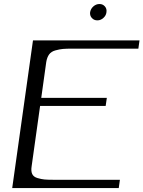

<svg xmlns="http://www.w3.org/2000/svg" viewBox="-20 -955 728 975"><path d="M688.5 -750 682.6 -708H349.6Q316.4 -708 299.8 -706.5Q283.2 -705.1 261.7 -699.2Q240.2 -693.4 229.5 -678.7Q218.8 -664.1 214.8 -639.6L189.5 -458H522.5L516.6 -417H183.6L140.6 -110.4Q136.7 -85.9 143.6 -71.3Q150.4 -56.6 170.4 -50.8Q190.4 -44.9 206.5 -43.5Q222.7 -42 255.9 -42H588.9L583 0H42L147.5 -750ZM485.4 -934.6Q502 -934.6 512.7 -922.4Q523.4 -910.2 520.5 -892.6Q518.6 -876 504.9 -863.8Q491.2 -851.6 474.6 -851.6Q457 -851.6 446.3 -863.8Q435.5 -876 437.5 -892.6Q440.4 -910.2 454.1 -922.4Q467.8 -934.6 485.4 -934.6Z"/></svg>

Font: okolaks
Style: RegularItalic
Weight: 500
Italic angle: -8°
Version: Version 000.6.0